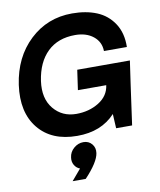

<svg xmlns="http://www.w3.org/2000/svg" viewBox="-107 -835 994 1196"><g transform="rotate(-10 390.5 -237.0)"><path d="M735.8 -400.9 713.9 -249 679.2 0H578.1L573.2 -90.8Q484.4 5.4 332 4.9Q170.9 4.9 87.4 -97.7Q3.9 -200.2 27.8 -371.1Q52.7 -543 163.8 -647.5Q274.9 -752 431.2 -752Q520 -752 586.9 -724.4Q653.8 -696.8 693.8 -636Q733.9 -575.2 731.9 -486.8H586.9Q585.9 -544.9 541.5 -580.6Q497.1 -616.2 426.8 -616.2Q317.9 -616.2 251.5 -552Q185.1 -487.8 168 -371.1Q152.8 -262.2 207 -196.5Q261.2 -130.9 350.1 -130.9Q431.2 -130.9 493.2 -169.4Q555.2 -208 564 -274.9H384.8L402.8 -400.9ZM313 208Q290 199.2 278.1 178.2Q266.1 157.2 270 130.9Q273.9 96.7 301 73.2Q328.1 49.8 361.8 49.8Q395 49.8 415 73.5Q435.1 97.2 430.2 130.9Q422.4 187 336.9 277.8H253.9Z"/></g></svg>

Font: Oakes Grotesk
Style: Bold Italic
Weight: 700
Designer: Samuel Oakes
Foundry: Samuel Oakes
Version: Version 1.0 | wf-rip DC20170320